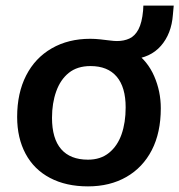

<svg xmlns="http://www.w3.org/2000/svg" viewBox="-20 -656 638 683"><path d="M293 7Q215 7 158 -23Q101 -53 71 -109Q41 -165 41 -240Q41 -325 73 -387.5Q105 -450 164 -484Q223 -518 301 -518Q318 -518 336.5 -516Q355 -514 370.5 -512Q386 -510 396 -510Q421 -510 440.5 -519Q460 -528 472.5 -551.5Q485 -575 489 -618L490 -636H598L595 -603Q590 -536 552.5 -493Q515 -450 449 -445L459 -471Q505 -439 528.5 -385Q552 -331 552 -271Q552 -184 520 -122Q488 -60 429.5 -26.5Q371 7 293 7ZM293 -88Q338 -88 368 -112.5Q398 -137 412.5 -178.5Q427 -220 427 -274Q427 -346 395 -383.5Q363 -421 302 -421Q255 -421 225 -397Q195 -373 180 -331Q165 -289 165 -237Q165 -163 197.5 -125.5Q230 -88 293 -88Z"/></svg>

Font: Muli
Style: Bold Italic
Weight: 700
Italic angle: -4.541°
Designer: Vernon Adams
Foundry: Vernon Adams
Version: Version 2.100; ttfautohint (v1.8.1.43-b0c9)